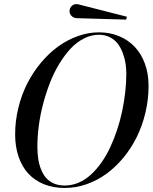

<svg xmlns="http://www.w3.org/2000/svg" viewBox="-20 -920 755 950"><path d="M359.1 -830.1Q344.7 -830.8 334.4 -840.8Q324 -850.8 324 -865Q324 -880.9 336.7 -892Q349.4 -903.1 368.9 -898.2L607.9 -837.2L604 -823ZM300 10Q243.2 10 197.3 -8.5Q151.4 -27.1 120 -61.3Q88.6 -95.5 71.8 -144.8Q54.9 -194.1 54.9 -254.9Q54.9 -321.8 70.9 -387Q86.9 -452.1 115.1 -507.3Q143.3 -562.5 182.7 -609.7Q222.2 -657 267.7 -689.9Q313.2 -722.9 365.4 -741.5Q417.5 -760 470 -760Q523.4 -760 568.6 -741.3Q613.8 -722.7 646.2 -688.8Q678.7 -655 696.9 -605.1Q715.1 -555.2 715.1 -495.1Q715.1 -428 699.7 -363Q684.3 -298.1 657.1 -242.8Q629.9 -187.5 591.1 -140.4Q552.2 -93.3 506.8 -60.2Q461.4 -27.1 408.2 -8.5Q355 10 300 10ZM470 -748Q431.6 -748 395.3 -729.6Q358.9 -711.2 329 -679Q299.1 -646.7 272.8 -603.5Q246.6 -560.3 227.1 -510Q207.5 -459.7 193.4 -406.1Q179.2 -352.5 172.1 -298.6Q165 -244.6 165 -195.1Q165 -163.1 168.9 -135.7Q172.9 -108.4 182.6 -83.3Q192.4 -58.1 207.5 -40.4Q222.7 -22.7 246.2 -12.3Q269.8 -2 300 -2Q335.4 -2 368.8 -16.2Q402.1 -30.5 429.7 -55.8Q457.3 -81.1 481.8 -115.7Q506.3 -150.4 525.4 -191.4Q544.4 -232.4 559.6 -278Q574.7 -323.5 584.6 -370.7Q594.5 -418 599.7 -464.6Q605 -511.2 605 -554.9Q605 -581.1 601.1 -606.6Q597.2 -632.1 587.3 -658.2Q577.4 -684.3 562.5 -703.9Q547.6 -723.4 523.8 -735.7Q500 -748 470 -748Z"/></svg>

Font: Bodoni* 16
Style: Italic
Weight: 400
Italic angle: -13°
Version: Version 2.000